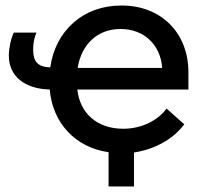

<svg xmlns="http://www.w3.org/2000/svg" viewBox="-20 -547 753 695"><path d="M373 128H465V5C538 -6 606 -42 647 -97L583 -154C553 -113 495 -81 427 -81H425C332 -81 269 -137 260 -223H662V-286C662 -428 563 -527 421 -527H418C281 -527 180 -435 162 -303C116 -305 100 -324 100 -368C100 -391 104 -411 112 -429H30C19 -407 12 -371 12 -345C12 -271 70 -225 160 -223C170 -103 252 -13 373 4ZM261 -301C275 -387 333 -442 416 -442H417C501 -442 561 -385 567 -302V-301Z"/></svg>

Font: Fixel Display Medium
Style: Regular
Weight: 500
Designer: AlfaBravo + MacPaw
Foundry: Kyrylo Tkachov, Marchela Mozhyna, Serhii Makarenko, Maria Weinstein, Zakhar Kryvoshyya
Version: Version 1.211